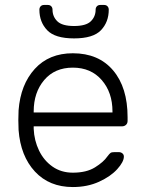

<svg xmlns="http://www.w3.org/2000/svg" viewBox="-20 -745 586 775"><path d="M274 10Q179 10 121 -52.5Q63 -115 55 -220L54 -260L55 -300Q63 -404 120.5 -467Q178 -530 274 -530Q378 -530 436.5 -461Q495 -392 495 -272V-257Q495 -247 488.5 -241Q482 -235 472 -235H116V-225Q118 -178 137.5 -137.5Q157 -97 192 -72.5Q227 -48 274 -48Q329 -48 363.5 -69.5Q398 -91 413 -113Q422 -125 426.5 -128Q431 -131 443 -131H459Q468 -131 474 -126Q480 -121 480 -113Q480 -92 453.5 -62.5Q427 -33 380 -11.5Q333 10 274 10ZM434 -291V-295Q434 -372 390.5 -422Q347 -472 274 -472Q201 -472 158.5 -422Q116 -372 116 -295V-291ZM279 -590Q202 -590 170.5 -623Q139 -656 139 -706Q139 -714 144 -719.5Q149 -725 158 -725H173Q182 -725 187 -719.5Q192 -714 192 -706Q192 -678 211.5 -659Q231 -640 279 -640Q327 -640 346.5 -659Q366 -678 366 -706Q366 -714 371 -719.5Q376 -725 385 -725H400Q409 -725 414 -719.5Q419 -714 419 -706Q419 -656 387.5 -623Q356 -590 279 -590Z"/></svg>

Font: Rubik AZ
Style: Regular
Weight: 300
Designer: Hubert and Fischer
Foundry: Hubert & Fischer
Version: Version 2.000